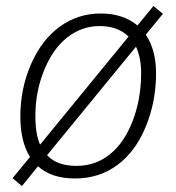

<svg xmlns="http://www.w3.org/2000/svg" viewBox="-20 -586 589 641"><path d="M80.1 -62Q47.9 -113.8 47.9 -196.8Q47.9 -290 83.5 -371.6Q119.1 -453.1 179.7 -497.1Q240.2 -541 316.9 -541Q390.1 -541 439 -501L492.2 -565.9L523.9 -540L466.8 -470.2Q501 -418.9 501 -341.8Q501 -245.6 466.1 -161.9Q431.2 -78.1 370.6 -34.2Q310.1 9.8 231 9.8Q151.4 9.8 106.9 -30.8L53.2 35.2L22 8.8ZM451.2 -342.8Q451.2 -392.1 434.1 -430.2L137.2 -67.9Q169.9 -32.2 235.8 -32.2Q297.9 -32.2 345.9 -70.1Q394 -107.9 422.6 -181.4Q451.2 -254.9 451.2 -342.8ZM313 -499Q252.4 -499 204.1 -460.7Q155.8 -422.4 127 -350.8Q98.1 -279.3 98.1 -199.2Q98.1 -138.2 113.8 -103L409.2 -463.9Q373 -499 313 -499Z"/></svg>

Font: CAA NEO Sans Light
Style: Italic
Weight: 300
Italic angle: -12°
Version: Version 1.10